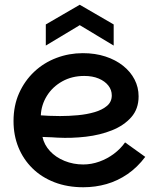

<svg xmlns="http://www.w3.org/2000/svg" viewBox="-20 -782 659 809"><path d="M331 7Q264 7 209.5 -14Q155 -35 116.5 -73Q78 -111 57.5 -161.5Q37 -212 37 -272Q37 -337 60.5 -389.5Q84 -442 124.5 -480Q165 -518 218 -538Q271 -558 329 -558Q381 -558 424 -544Q467 -530 498.5 -505Q530 -480 547 -447Q564 -414 564 -376Q564 -323 533 -288Q502 -253 452 -233Q402 -213 342 -206Q282 -199 223 -202Q213 -203 198 -203.5Q183 -204 171.5 -204.5Q160 -205 159 -205Q166 -172 190.5 -145.5Q215 -119 252 -104Q289 -89 331 -89Q365 -89 398.5 -101Q432 -113 460 -134Q488 -155 507 -182L592 -121Q559 -77 517.5 -48.5Q476 -20 429 -6.5Q382 7 331 7ZM233 -293Q270 -293 308 -296.5Q346 -300 378.5 -309.5Q411 -319 431 -336Q451 -353 451 -380Q451 -403 436.5 -421.5Q422 -440 396 -451Q370 -462 335 -462Q283 -462 242 -439Q201 -416 177.5 -378Q154 -340 152 -296Q166 -295 187 -294Q208 -293 233 -293ZM459 -590 316 -676 173 -590V-679L316 -762L459 -679Z"/></svg>

Font: Parkinsans Medium
Style: Regular
Weight: 500
Designer: Red Stone, Indian Type Foundry
Foundry: Indian Type Foundry
Version: Version 1.000